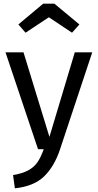

<svg xmlns="http://www.w3.org/2000/svg" viewBox="-20 -812 532 1045"><path d="M306 3Q275 95 219.5 148.5Q164 202 61 213L51 141Q103 132 134 115Q165 98 183.5 71.5Q202 45 218 0H187L10 -527H108L249 -67L387 -527H482ZM80 -679 215 -792H276L412 -679L372 -634L246 -718L119 -634Z"/></svg>

Font: Fira GO
Style: Regular
Weight: 400
Designer: Carrois Corporate
Foundry: Carrois Corporate GbR
Version: Version 0.300